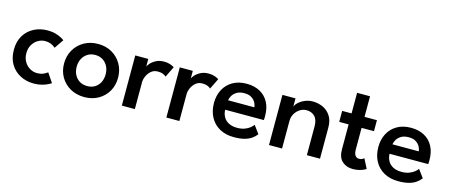

<svg xmlns="http://www.w3.org/2000/svg" viewBox="-42 -1043 3555 1518"><g transform="rotate(15 1735.5 -283.5)"><path d="M252 -74.5Q287.5 -74.5 309.8 -86.2Q332 -98 338.5 -103.5L389 -28.5Q383 -23.5 364 -13.8Q345 -4 315.8 4Q286.5 12 249.5 12Q188.5 12 138.8 -13.8Q89 -39.5 59.2 -88.2Q29.5 -137 29.5 -205.5Q29.5 -274.5 59.2 -323Q89 -371.5 138.8 -397Q188.5 -422.5 249.5 -422.5Q286 -422.5 314.8 -414.2Q343.5 -406 362.5 -395.5Q381.5 -385 388 -379L336.5 -304Q333 -307.5 322.2 -315.2Q311.5 -323 294 -329.5Q276.5 -336 252 -336Q222 -336 194.5 -320Q167 -304 149.5 -274.8Q132 -245.5 132 -205.5Q132 -165.5 149.5 -136Q167 -106.5 194.5 -90.5Q222 -74.5 252 -74.5Z M663 12Q598.5 12 548.2 -16.2Q498 -44.5 469.5 -93.2Q441 -142 441 -204Q441 -266 469.5 -315.5Q498 -365 548.2 -393.8Q598.5 -422.5 663 -422.5Q727.5 -422.5 777 -393.8Q826.5 -365 854.8 -315.5Q883 -266 883 -204Q883 -142 854.8 -93.2Q826.5 -44.5 777 -16.2Q727.5 12 663 12ZM663 -78Q699 -78 725.5 -94.5Q752 -111 766.5 -139.5Q781 -168 781 -204.5Q781 -241 766.5 -269.8Q752 -298.5 725.5 -315.5Q699 -332.5 663 -332.5Q627 -332.5 600.2 -315.5Q573.5 -298.5 558.8 -269.8Q544 -241 544 -204.5Q544 -168 558.8 -139.5Q573.5 -111 600.2 -94.5Q627 -78 663 -78Z M1075 0H968.5V-410.5H1075V-342H1072.5Q1076 -354.5 1091.8 -373.2Q1107.5 -392 1135.5 -407.2Q1163.5 -422.5 1203 -422.5Q1231.5 -422.5 1254 -414.5Q1276.5 -406.5 1286 -398.5L1243 -310.5Q1236.5 -318.5 1218.8 -326.2Q1201 -334 1175 -334Q1142.5 -334 1120.2 -315Q1098 -296 1086.5 -269.5Q1075 -243 1075 -220Z M1439.5 0H1333V-410.5H1439.5V-342H1437Q1440.5 -354.5 1456.2 -373.2Q1472 -392 1500 -407.2Q1528 -422.5 1567.5 -422.5Q1596 -422.5 1618.5 -414.5Q1641 -406.5 1650.5 -398.5L1607.5 -310.5Q1601 -318.5 1583.2 -326.2Q1565.5 -334 1539.5 -334Q1507 -334 1484.8 -315Q1462.5 -296 1451 -269.5Q1439.5 -243 1439.5 -220Z M1766 -180Q1767 -147.5 1781.5 -121.5Q1796 -95.5 1824.2 -80.8Q1852.5 -66 1893.5 -66Q1929 -66 1954.8 -75.8Q1980.5 -85.5 1997.5 -99.2Q2014.5 -113 2022.5 -125L2070 -60.5Q2054.5 -39.5 2031 -23Q2007.5 -6.5 1972.8 2.8Q1938 12 1887 12Q1820 12 1770.5 -15.5Q1721 -43 1693.8 -93Q1666.5 -143 1666.5 -210Q1666.5 -270 1691.5 -318.2Q1716.5 -366.5 1764.2 -394.5Q1812 -422.5 1879 -422.5Q1941.5 -422.5 1987.5 -397.5Q2033.5 -372.5 2058.8 -325.8Q2084 -279 2084 -213Q2084 -209 2083.8 -196.5Q2083.5 -184 2082.5 -180ZM1984 -258Q1983.5 -274 1973.2 -294.5Q1963 -315 1940.5 -330.2Q1918 -345.5 1880.5 -345.5Q1842 -345.5 1818 -330.8Q1794 -316 1782.5 -295.8Q1771 -275.5 1769 -258Z M2420.5 -422.5Q2462 -422.5 2501 -405.5Q2540 -388.5 2565.2 -351.2Q2590.5 -314 2590.5 -254.5V0H2483V-235Q2483 -290.5 2456.8 -316.8Q2430.5 -343 2389 -343Q2361.5 -343 2336.5 -327.5Q2311.5 -312 2295.8 -285.5Q2280 -259 2280 -224.5V0H2173V-410.5H2280V-341.5Q2284.5 -358.5 2304.2 -377.2Q2324 -396 2354.5 -409.2Q2385 -422.5 2420.5 -422.5Z M2662 -410.5H2739V-579H2845V-410.5H2946.5V-320.5H2845V-145Q2845 -112 2856.2 -95.5Q2867.5 -79 2888.5 -79Q2906 -79 2916.2 -85.5Q2926.5 -92 2928.5 -94.5L2968 -17Q2965 -14 2950.5 -7Q2936 0 2913 6Q2890 12 2860.5 12Q2808.5 12 2773.8 -19Q2739 -50 2739 -116V-320.5H2662Z M3111.5 -180Q3112.5 -147.5 3127 -121.5Q3141.5 -95.5 3169.8 -80.8Q3198 -66 3239 -66Q3274.5 -66 3300.2 -75.8Q3326 -85.5 3343 -99.2Q3360 -113 3368 -125L3415.5 -60.5Q3400 -39.5 3376.5 -23Q3353 -6.5 3318.2 2.8Q3283.5 12 3232.5 12Q3165.5 12 3116 -15.5Q3066.5 -43 3039.2 -93Q3012 -143 3012 -210Q3012 -270 3037 -318.2Q3062 -366.5 3109.8 -394.5Q3157.5 -422.5 3224.5 -422.5Q3287 -422.5 3333 -397.5Q3379 -372.5 3404.2 -325.8Q3429.5 -279 3429.5 -213Q3429.5 -209 3429.2 -196.5Q3429 -184 3428 -180ZM3329.5 -258Q3329 -274 3318.8 -294.5Q3308.5 -315 3286 -330.2Q3263.5 -345.5 3226 -345.5Q3187.5 -345.5 3163.5 -330.8Q3139.5 -316 3128 -295.8Q3116.5 -275.5 3114.5 -258Z"/></g></svg>

Font: League Spartan Medium
Style: Regular
Weight: 500
Foundry: The League of Moveable Type
Version: Version 2.002